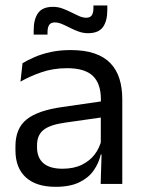

<svg xmlns="http://www.w3.org/2000/svg" viewBox="-20 -686 534 716"><path d="M355.4 0 359 -118.6 355.9 -131.1V-286.5L356.3 -314.9Q356.3 -374.3 326.2 -403Q296 -431.7 230.4 -431.7Q178.2 -431.7 134.4 -416.5Q90.6 -401.3 56.4 -381.5L64 -450.4Q83.1 -462 109.4 -473.3Q135.7 -484.7 169.3 -492Q202.9 -499.3 243.3 -499.3Q295.8 -499.3 332.6 -486.6Q369.4 -473.9 392.2 -449.9Q415 -425.8 425.5 -392Q436 -358.1 436 -316.2V0ZM187.4 10.7Q114.9 10.7 76.3 -24.6Q37.6 -60 37.6 -125.7V-140Q37.6 -207.4 79.3 -240.7Q121 -274.1 212.2 -286.9L366.5 -309.2L370.9 -249.8L222 -228.6Q166.2 -220.7 142.2 -201.4Q118.1 -182 118.1 -144.5V-136.6Q118.1 -97.9 141.9 -77.4Q165.7 -56.8 213.1 -56.8Q254.9 -56.8 284.9 -71.4Q314.9 -86 333.4 -110.5Q352 -135.1 358.5 -165.2L371.2 -109.8H355.7Q348.6 -77.8 329.3 -50.3Q310.1 -22.8 275.5 -6.1Q240.9 10.7 187.4 10.7ZM308.6 -562.2Q290.5 -562.2 273.6 -568.2Q256.7 -574.2 241 -582.3Q225.3 -590.4 211.1 -596.4Q196.9 -602.4 184.3 -602.4Q169.8 -602.4 163.5 -593.2Q157.2 -584.1 157.2 -565.4V-556.9H105.6V-573.3Q105.6 -614.4 122.1 -637.4Q138.6 -660.5 177.6 -660.5Q196 -660.5 212.9 -654.3Q229.8 -648.1 245.3 -640.2Q260.8 -632.3 274.8 -626.1Q288.9 -619.9 301.6 -619.9Q316.4 -619.9 322.5 -629.2Q328.5 -638.5 328.5 -657.3V-665.7H380.2V-648.8Q380.2 -607.4 363.7 -584.8Q347.2 -562.2 308.6 -562.2Z"/></svg>

Font: Anek Odia Medium
Style: Regular
Weight: 500
Designer: Yesha Goshar & Mahesh Sahu (Odia), Yesha Goshar (Latin)
Foundry: Ek Type
Version: Version 1.003